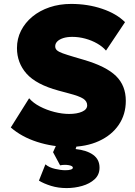

<svg xmlns="http://www.w3.org/2000/svg" viewBox="-20 -734 686 979"><path d="M332.5 15Q248.5 15 169.2 -10.5Q90 -36 35 -84L128.5 -233Q149 -209 183.5 -191Q218 -173 257.5 -163Q297 -153 332.5 -153Q372.5 -153 398.5 -164.5Q424.5 -176 424.5 -197Q424.5 -217.5 404.5 -230.8Q384.5 -244 330.5 -258L278.5 -272Q164.5 -303 115.5 -358.2Q66.5 -413.5 66.5 -489Q66.5 -536.5 87.2 -577.5Q108 -618.5 145.2 -649.2Q182.5 -680 233 -697Q283.5 -714 342.5 -714Q427.5 -714 500.8 -689.2Q574 -664.5 617.5 -621L520.5 -476Q503 -496.5 475.5 -512.2Q448 -528 415 -537Q382 -546 348.5 -546Q322 -546 302.5 -539.8Q283 -533.5 272.2 -522.8Q261.5 -512 261.5 -498Q261.5 -485.5 270.5 -477.5Q279.5 -469.5 300.2 -462Q321 -454.5 356.5 -444L407.5 -429Q521.5 -395.5 571.5 -346.5Q621.5 -297.5 621.5 -220Q621.5 -150.5 585.5 -97.5Q549.5 -44.5 484.5 -14.8Q419.5 15 332.5 15ZM319.5 225Q277 225 240.5 213.8Q204 202.5 178.5 187L211.5 104Q231 120.5 261.2 127.2Q291.5 134 312.5 134Q332 134 341.8 130.5Q351.5 127 351.5 121Q351.5 112 330.8 108.2Q310 104.5 286.5 109L250.5 42L278.5 -20H380.5L365.5 26Q422.5 32 455 55.5Q487.5 79 487.5 121Q487.5 157 462.5 180Q437.5 203 399 214Q360.5 225 319.5 225Z"/></svg>

Font: Geologica Thin Roman Black
Style: Regular
Weight: 900
Version: Version 1.010;gftools[0.9.28]